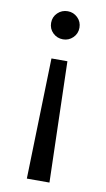

<svg xmlns="http://www.w3.org/2000/svg" viewBox="-83 -522 437 794"><g transform="rotate(10 135.5 -125.5)"><path d="M76 -422Q76 -447 93.5 -464Q111 -481 136 -481Q160 -481 177.5 -464Q195 -447 195 -422Q195 -397 177.5 -380Q160 -363 136 -363Q111 -363 93.5 -380Q76 -397 76 -422ZM103 -277H170L184 230H89Z"/></g></svg>

Font: KoHo Medium
Style: Regular
Weight: 500
Version: Version 1.000; ttfautohint (v1.6)